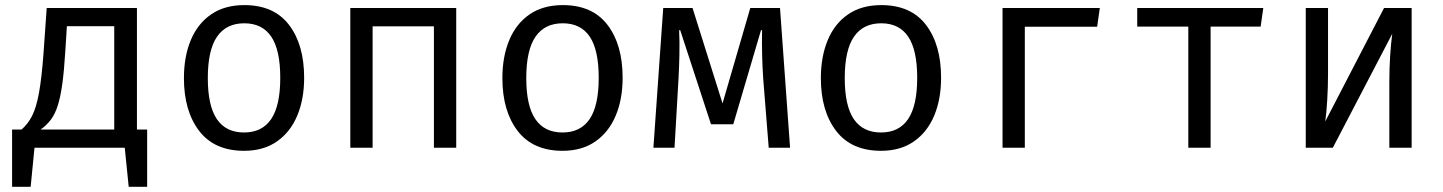

<svg xmlns="http://www.w3.org/2000/svg" viewBox="-20 -571 5578 742"><path d="M26.7 -70.3H63.1Q87.7 -91.3 103.8 -122.8Q120 -154.4 130.5 -211.3Q141 -268.2 148.2 -365.6L160.5 -540H509.2V-70.3H548.7V150.8H477.4L462.1 0H113.3L98.5 150.8H26.7ZM421.5 -469.7H238.5L232.3 -371.8Q227.7 -296.9 220.8 -246.7Q213.8 -196.4 203.3 -163.3Q192.8 -130.3 176.7 -108.7Q160.5 -87.2 136.9 -70.3H421.5Z M924.1 -551.3Q1038.5 -551.3 1096.9 -474.9Q1155.4 -398.5 1155.4 -270.3Q1155.4 -187.7 1128.7 -124.1Q1102.1 -60.5 1050.3 -24.4Q998.5 11.8 923.1 11.8Q808.7 11.8 749.7 -65.1Q690.8 -142.1 690.8 -269.2Q690.8 -352.3 717.4 -416.2Q744.1 -480 796.2 -515.6Q848.2 -551.3 924.1 -551.3ZM924.1 -481Q854.4 -481 818.7 -429.2Q783.1 -377.4 783.1 -269.2Q783.1 -162.1 818.2 -110.5Q853.3 -59 923.1 -59Q992.8 -59 1027.9 -110.8Q1063.1 -162.6 1063.1 -270.3Q1063.1 -377.9 1028.2 -429.5Q993.3 -481 924.1 -481Z M1656.9 0V-469.2H1420V0H1333.8V-540H1743.1V0Z M2154.9 -551.3Q2269.2 -551.3 2327.7 -474.9Q2386.2 -398.5 2386.2 -270.3Q2386.2 -187.7 2359.5 -124.1Q2332.8 -60.5 2281 -24.4Q2229.2 11.8 2153.8 11.8Q2039.5 11.8 1980.5 -65.1Q1921.5 -142.1 1921.5 -269.2Q1921.5 -352.3 1948.2 -416.2Q1974.9 -480 2026.9 -515.6Q2079 -551.3 2154.9 -551.3ZM2154.9 -481Q2085.1 -481 2049.5 -429.2Q2013.8 -377.4 2013.8 -269.2Q2013.8 -162.1 2049 -110.5Q2084.1 -59 2153.8 -59Q2223.6 -59 2258.7 -110.8Q2293.8 -162.6 2293.8 -270.3Q2293.8 -377.9 2259 -429.5Q2224.1 -481 2154.9 -481Z M2994.4 -540 3033.3 0H2950.8L2929.7 -264.1Q2926.7 -307.7 2925.4 -353.8Q2924.1 -400 2925.1 -454.4H2921L2813.8 -90.8H2727.7L2608.7 -454.4H2604.6Q2606.7 -410.3 2605.6 -359.5Q2604.6 -308.7 2602.1 -265.6L2586.7 0H2505.1L2543.1 -540H2656.4L2772.3 -171.3L2879.5 -540Z M3385.6 -551.3Q3500 -551.3 3558.5 -474.9Q3616.9 -398.5 3616.9 -270.3Q3616.9 -187.7 3590.3 -124.1Q3563.6 -60.5 3511.8 -24.4Q3460 11.8 3384.6 11.8Q3270.3 11.8 3211.3 -65.1Q3152.3 -142.1 3152.3 -269.2Q3152.3 -352.3 3179 -416.2Q3205.6 -480 3257.7 -515.6Q3309.7 -551.3 3385.6 -551.3ZM3385.6 -481Q3315.9 -481 3280.3 -429.2Q3244.6 -377.4 3244.6 -269.2Q3244.6 -162.1 3279.7 -110.5Q3314.9 -59 3384.6 -59Q3454.4 -59 3489.5 -110.8Q3524.6 -162.6 3524.6 -270.3Q3524.6 -377.9 3489.7 -429.5Q3454.9 -481 3385.6 -481Z M3940.5 0H3854.4V-540H4230.3L4220 -467.7H3940.5Z M4862.1 -540 4851.8 -468.2H4658.5V0H4572.3V-468.2H4374.9V-540Z M5435.4 -540V0H5349.2V-252.8Q5349.2 -305.6 5352.3 -354.6Q5355.4 -403.6 5360.5 -440.5L5130.8 0H5026.2V-540H5112.3V-287.7Q5112.3 -235.4 5109.2 -184.4Q5106.2 -133.3 5101.5 -101.5L5328.7 -540Z"/></svg>

Font: FiraCode Nerd Font
Style: Regular
Weight: 400
Designer: Carrois Corporate, Edenspiekermann AG, Nikita Prokopov
Foundry: Carrois Corporate, Edenspiekermann AG, Nikita Prokopov
Version: Version 6.002;Nerd Fonts 2.1.0